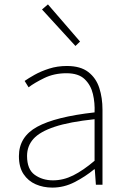

<svg xmlns="http://www.w3.org/2000/svg" viewBox="-20 -840 576 873"><path d="M218 13Q177 13 142.5 -2Q108 -17 87 -48.5Q66 -80 66 -130Q66 -218 149 -263.5Q232 -309 410 -329Q412 -372 402.5 -412.5Q393 -453 365 -480Q337 -507 282 -507Q226 -507 181 -485Q136 -463 110 -443L92 -472Q109 -484 137.5 -500Q166 -516 203.5 -528Q241 -540 284 -540Q346 -540 381.5 -512.5Q417 -485 431.5 -440Q446 -395 446 -341V0H416L411 -70H408Q368 -37 319.5 -12Q271 13 218 13ZM221 -20Q268 -20 313 -42.5Q358 -65 410 -109V-298Q296 -286 228.5 -263.5Q161 -241 132 -208.5Q103 -176 103 -131Q103 -70 138 -45Q173 -20 221 -20ZM323 -631 171 -797 198 -820 344 -651Z"/></svg>

Font: Noto Sans TC
Style: Regular
Weight: 100
Designer: Ryoko NISHIZUKA 西塚涼子 (kana, bopomofo & ideographs); Paul D. Hunt (Latin, Greek & Cyrillic); Sandoll Communications 산돌커뮤니
Foundry: Adobe
Version: Version 2.004;hotconv 1.0.118;makeotfexe 2.5.65603